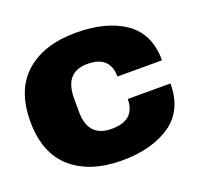

<svg xmlns="http://www.w3.org/2000/svg" viewBox="-101 -654 818 780"><g transform="rotate(-20 307.5 -264.0)"><path d="M300.8 -540Q431.6 -540 512.2 -484.9Q591.8 -429.2 591.8 -314.9H398.9Q398.9 -404.8 300.8 -404.8Q203.1 -404.8 203.1 -292V-234.9Q203.1 -123 305.2 -123Q407.2 -123 407.2 -214.8H591.8Q591.8 -99.6 512.2 -43.9Q430.2 12.2 300.8 12.2Q163.1 12.2 83 -58.1Q3.9 -127.9 3.9 -264.2Q3.9 -400.4 83 -470.2Q162.1 -540 300.8 -540Z"/></g></svg>

Font: Archivo-RBTV
Style: Regular
Weight: 500
Designer: Hector Gatti
Foundry: Hector Gatti
Version: ""